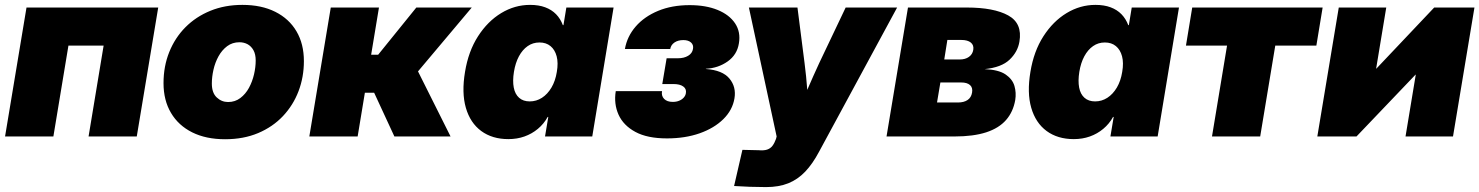

<svg xmlns="http://www.w3.org/2000/svg" viewBox="-20 -553 5995 778"><path d="M621.1 -522.5 534.2 0H338.9L399.9 -368.2H257.3L196.3 0H0.5L87.4 -522.5Z M892.1 11.2Q814.9 11.2 759 -16.6Q703.1 -44.4 672.9 -95.5Q642.6 -146.5 642.6 -216.3Q642.6 -284.2 665.8 -342Q689 -399.9 731.4 -442.6Q773.9 -485.4 832.5 -509.3Q891.1 -533.2 962.4 -533.2Q1039.6 -533.2 1095.5 -505.1Q1151.4 -477.1 1181.4 -426Q1211.4 -375 1211.4 -305.2Q1211.4 -240.7 1189.7 -183.6Q1168 -126.5 1126.5 -82.5Q1085 -38.6 1025.9 -13.7Q966.8 11.2 892.1 11.2ZM904.3 -139.6Q932.6 -139.6 953.9 -155.8Q975.1 -171.9 988.8 -197Q1002.4 -222.2 1009.3 -251.5Q1016.1 -280.8 1016.1 -308.1Q1016.1 -333 1007.1 -349.4Q998 -365.7 983.2 -373.8Q968.3 -381.8 950.2 -381.8Q921.9 -381.8 900.6 -366Q879.4 -350.1 865.5 -325Q851.6 -299.8 845 -270.5Q838.4 -241.2 838.4 -214.4Q838.4 -176.8 858.2 -158.2Q877.9 -139.6 904.3 -139.6Z M1233.4 0 1320.3 -522.5H1515.6L1483.9 -331.1H1512.2L1667 -522.5H1891.6L1673.8 -263.7L1805.7 0H1578.1L1496.1 -177.2H1458.5L1429.2 0Z M2040 10.7Q1974.6 10.7 1929.9 -22.2Q1885.3 -55.2 1867.7 -116.2Q1850.1 -177.2 1864.3 -261.7Q1877.9 -345.2 1917 -406Q1956.1 -466.8 2011 -500Q2065.9 -533.2 2127.9 -533.2Q2163.1 -533.2 2189.2 -523.4Q2215.3 -513.7 2233.2 -495.4Q2251 -477.1 2260.7 -451.2H2263.2L2274.9 -522.5H2466.3L2379.9 0H2188.5L2201.7 -79.1H2199.2Q2183.6 -50.8 2159.4 -30.8Q2135.3 -10.7 2105.2 0Q2075.2 10.7 2040 10.7ZM2126.5 -142.1Q2153.3 -142.1 2176 -156.7Q2198.7 -171.4 2214.6 -198.2Q2230.5 -225.1 2236.3 -261.7Q2242.7 -298.3 2235.6 -325Q2228.5 -351.6 2210.7 -366.2Q2192.9 -380.9 2166 -380.9Q2139.2 -380.9 2118.2 -366.2Q2097.2 -351.6 2082.8 -325Q2068.4 -298.3 2062.5 -261.7Q2056.6 -225.1 2061.8 -198.2Q2066.9 -171.4 2083.5 -156.7Q2100.1 -142.1 2126.5 -142.1Z M2682.6 7.8Q2603 7.8 2554.4 -18.6Q2505.9 -44.9 2486.3 -88.6Q2466.8 -132.3 2475.1 -183.6H2662.6Q2659.2 -164.6 2671.1 -152.3Q2683.1 -140.1 2706.1 -140.1Q2720.7 -140.1 2731.9 -144.8Q2743.2 -149.4 2750.5 -157.5Q2757.8 -165.5 2759.3 -175.8Q2762.2 -192.9 2748.5 -202.6Q2734.9 -212.4 2709.5 -212.4H2663.6L2681.2 -316.9H2727.1Q2751.5 -316.9 2768.3 -326.9Q2785.2 -336.9 2788.1 -355Q2791 -370.6 2780.3 -380.6Q2769.5 -390.6 2749 -390.6Q2727.5 -390.6 2713.1 -380.9Q2698.7 -371.1 2695.8 -354.5H2512.2Q2521 -405.3 2555.9 -445.6Q2590.8 -485.8 2646.7 -509Q2702.6 -532.2 2774.4 -532.2Q2840.3 -532.2 2887.9 -512.7Q2935.5 -493.2 2958.7 -458.3Q2981.9 -423.3 2974.1 -377.4Q2966.8 -331.1 2928.5 -304Q2890.1 -276.9 2840.3 -274.4V-273.4Q2907.7 -268.6 2935.8 -234.6Q2963.9 -200.7 2956.1 -154.3Q2948.2 -106.9 2911.1 -70.3Q2874 -33.7 2815.2 -12.9Q2756.3 7.8 2682.6 7.8Z M2954.6 200.7 2988.3 54.2 3054.2 55.7Q3075.2 57.6 3088.4 53.2Q3101.6 48.8 3109.9 38.1Q3118.2 27.3 3124.5 9.8L3127 0L3014.6 -522.5H3211.4L3240.2 -296.9Q3247.1 -243.7 3251 -189.9Q3254.9 -136.2 3258.8 -80.1H3206.5Q3228.5 -136.2 3251.7 -190.2Q3274.9 -244.1 3299.3 -296.9L3406.7 -522.5H3615.2L3298.8 62Q3272.9 110.8 3242.7 142.6Q3212.4 174.3 3174.1 189.7Q3135.7 205.1 3084 205.1Q3051.8 205.1 3018.1 203.9Q2984.4 202.6 2954.6 200.7Z M3572.3 0 3659.2 -522.5H3897.5Q4007.3 -522.5 4065.4 -490.5Q4123.5 -458.5 4110.8 -384.3Q4104 -342.8 4071 -311.3Q4038.1 -279.8 3969.7 -272.9Q4026.4 -270.5 4054.4 -251.5Q4082.5 -232.4 4090.6 -204.8Q4098.6 -177.2 4093.8 -147.5Q4085.4 -99.6 4056.6 -66.7Q4027.8 -33.7 3976.1 -16.8Q3924.3 0 3847.7 0ZM3776.9 -137.7H3861.8Q3885.7 -137.7 3900.6 -147.7Q3915.5 -157.7 3918.9 -177.7Q3922.4 -197.8 3910.6 -208.3Q3898.9 -218.8 3875 -218.8H3790.5ZM3806.2 -312H3868.7Q3891.6 -312 3906.2 -322.5Q3920.9 -333 3923.8 -351.1Q3926.8 -370.1 3913.8 -380.6Q3900.9 -391.1 3875.5 -391.1H3818.8Z M4331.1 10.7Q4265.6 10.7 4220.9 -22.2Q4176.3 -55.2 4158.7 -116.2Q4141.1 -177.2 4155.3 -261.7Q4168.9 -345.2 4208 -406Q4247.1 -466.8 4302 -500Q4356.9 -533.2 4418.9 -533.2Q4454.1 -533.2 4480.2 -523.4Q4506.3 -513.7 4524.2 -495.4Q4542 -477.1 4551.8 -451.2H4554.2L4565.9 -522.5H4757.3L4670.9 0H4479.5L4492.7 -79.1H4490.2Q4474.6 -50.8 4450.4 -30.8Q4426.3 -10.7 4396.2 0Q4366.2 10.7 4331.1 10.7ZM4417.5 -142.1Q4444.3 -142.1 4467 -156.7Q4489.7 -171.4 4505.6 -198.2Q4521.5 -225.1 4527.3 -261.7Q4533.7 -298.3 4526.6 -325Q4519.5 -351.6 4501.7 -366.2Q4483.9 -380.9 4457 -380.9Q4430.2 -380.9 4409.2 -366.2Q4388.2 -351.6 4373.8 -325Q4359.4 -298.3 4353.5 -261.7Q4347.7 -225.1 4352.8 -198.2Q4357.9 -171.4 4374.5 -156.7Q4391.1 -142.1 4417.5 -142.1Z M4891.1 0 4952.1 -368.2H4785.6L4811 -522.5H5339.4L5314 -368.2H5147.5L5086.4 0Z M5867.7 0H5675.3L5716.8 -250.5H5715.8L5476.6 0H5317.9L5404.8 -522.5H5597.2L5556.2 -274.9H5557.1L5791.5 -522.5H5954.6Z"/></svg>

Font: Inter 28pt Black
Style: Italic
Weight: 900
Italic angle: -9.3988°
Designer: Rasmus Andersson
Foundry: rsms
Version: Version 4.001;git-66647c0bb